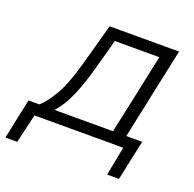

<svg xmlns="http://www.w3.org/2000/svg" viewBox="-186 -614 879 869"><g transform="rotate(20 253.0 -179.0)"><path d="M-72.5 139Q-67.5 115.5 -62.5 92Q-57.5 68.5 -52.5 44Q-47.5 19.5 -42 -5.5Q-36.5 -30.5 -31.5 -54.5H20.5Q48 -77.5 80.8 -132.2Q113.5 -187 143.5 -295.5Q161 -358.5 173.8 -404.5Q186.5 -450.5 198.5 -495.5H533Q521 -439.5 510 -387.2Q499 -335 485 -270L474.5 -219.5Q464.5 -172 456 -133Q447.5 -94 439.5 -54.5H516Q505.5 -6.5 494.5 45.5Q489.5 70 484.8 92.8Q480 115.5 474.5 139H417.5L444.5 0H17L-15.5 139ZM200 -282.5Q182 -216.5 156.8 -156.8Q131.5 -97 94 -54.5H375.5Q384 -94 392.2 -133.2Q400.5 -172.5 411 -220L421.5 -269.5Q432 -319 440.5 -359.8Q449 -400.5 458 -441H243.5Q234 -405 223.8 -368Q213.5 -331 200 -282.5Z"/></g></svg>

Font: Commissioner Light
Style: Italic
Weight: 300
Italic angle: -12°
Designer: Kostas Bartsokas
Foundry: Kostas Bartsokas
Version: Version 1.000; ttfautohint (v1.8.3)